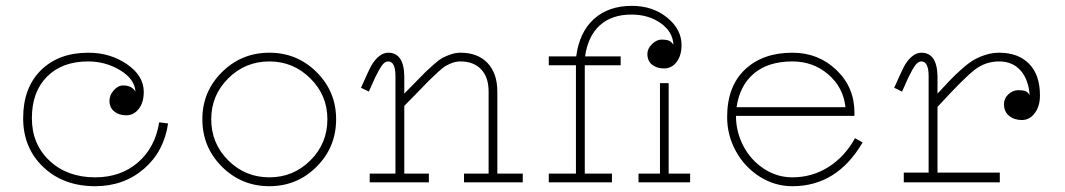

<svg xmlns="http://www.w3.org/2000/svg" viewBox="-20 -623 3638 656"><path d="M280.8 -413.1Q192.4 -413.1 140.6 -361.1Q88.9 -309.1 88.9 -219.2Q88.9 -130.4 149.4 -73.7Q210 -17.1 305.2 -17.1Q392.6 -17.1 451.4 -68.1Q510.3 -119.1 523.9 -205.1L554.2 -201.2Q540.5 -105.5 471.7 -46.1Q402.8 13.2 305.2 13.2Q196.8 13.2 127.9 -52.2Q59.1 -117.7 59.1 -219.2Q59.1 -322.8 119.6 -382.8Q180.2 -442.9 282.2 -442.9Q356.4 -442.9 413.8 -403.6Q471.2 -364.3 471.2 -309.1Q471.2 -272.9 454.1 -251Q437 -229 411.1 -229Q386.7 -229 370.4 -242.2Q354 -255.4 354 -278.8Q354 -297.9 368.7 -314.5Q383.3 -331.1 400.9 -331.1Q430.2 -331.1 442.9 -310.1Q439.9 -353.5 390.1 -383.3Q340.3 -413.1 280.8 -413.1Z M900.4 13.2Q805.2 13.2 738.3 -53.5Q671.4 -120.1 671.4 -215.8Q671.4 -310.1 738.3 -376.5Q805.2 -442.9 900.4 -442.9Q995.1 -442.9 1061.8 -376.5Q1128.4 -310.1 1128.4 -215.8Q1128.4 -120.1 1061.8 -53.5Q995.1 13.2 900.4 13.2ZM900.4 -17.1Q982.4 -17.1 1040.5 -75Q1098.6 -132.8 1098.6 -215.8Q1098.6 -297.4 1040.3 -355.2Q981.9 -413.1 900.4 -413.1Q817.9 -413.1 759.8 -355.2Q701.7 -297.4 701.7 -215.8Q701.7 -132.8 759.8 -75Q817.9 -17.1 900.4 -17.1Z M1331.1 -362.8Q1331.1 -413.1 1306.2 -413.1Q1298.8 -413.1 1291.7 -407Q1284.7 -400.9 1275.1 -383.8Q1265.6 -366.7 1261.2 -357.2Q1256.8 -347.7 1244.6 -319.8Q1243.2 -316.9 1242.2 -314.7Q1241.2 -312.5 1240.2 -310.1L1213.4 -323.2Q1241.7 -387.7 1252 -404.3Q1276.9 -442.4 1306.2 -442.9Q1359.9 -442.9 1361.3 -362.8V-303.2Q1375 -316.9 1399.2 -341.8Q1423.3 -366.7 1433.8 -377Q1444.3 -387.2 1462.6 -403.3Q1481 -419.4 1492.9 -425.8Q1504.9 -432.1 1521 -437.5Q1537.1 -442.9 1553.2 -442.9Q1612.3 -442.9 1645.8 -407.7Q1679.2 -372.6 1679.2 -310.1V-29.8H1766.1V0H1565.4V-29.8H1649.4V-310.1Q1649.4 -359.4 1623.8 -386.2Q1598.1 -413.1 1553.2 -413.1Q1539.6 -413.1 1526.9 -408.7Q1514.2 -404.3 1503.9 -398.4Q1493.7 -392.6 1476.6 -377Q1459.5 -361.3 1447.5 -349.4Q1435.5 -337.4 1408.4 -309.3Q1381.3 -281.2 1361.3 -261.2V-29.8H1445.3V0H1243.2V-29.8H1331.1Z M2280.8 -470.2Q2278.8 -514.6 2237.3 -543.9Q2195.8 -573.2 2137.7 -573.2Q2069.8 -573.2 2029.3 -536.4Q1988.8 -499.5 1979 -430.2H2100.6V-399.9H1978V-29.8H2070.8V0H1855V-29.8H1947.8V-399.9H1855V-430.2H1948.7Q1959.5 -513.2 2009.3 -558.1Q2059.1 -603 2138.7 -603Q2210 -603 2259.3 -563Q2308.6 -522.9 2308.6 -469.2Q2308.6 -433.1 2291.7 -411.1Q2274.9 -389.2 2249 -389.2Q2224.1 -389.2 2208 -401.9Q2191.9 -414.6 2191.9 -439Q2191.9 -457 2207.8 -472.4Q2223.6 -487.8 2240.7 -487.8Q2255.4 -487.8 2264.6 -484.4Q2273.9 -481 2280.8 -470.2ZM2264.6 -338.9V-29.8H2337.9V0H2161.6V-29.8H2234.9V-338.9Z M2464.4 -223.1Q2464.4 -327.6 2525.1 -385.3Q2585.9 -442.9 2687.5 -442.9Q2775.9 -442.9 2837.6 -384Q2899.4 -325.2 2899.4 -237.8V-227.1H2494.6Q2494.6 -172.4 2520 -124Q2545.4 -75.7 2590.1 -46.4Q2634.8 -17.1 2687.5 -17.1Q2754.4 -17.1 2810.3 -52.2Q2866.2 -87.4 2901.4 -150.9L2927.2 -136.2Q2839.8 13.2 2687.5 13.2Q2627.4 13.2 2575.9 -19.3Q2524.4 -51.8 2494.4 -106.2Q2464.4 -160.6 2464.4 -223.1ZM2868.7 -256.8Q2861.3 -324.7 2809.8 -368.9Q2758.3 -413.1 2687.5 -413.1Q2605 -413.1 2556.2 -372.1Q2507.3 -331.1 2496.6 -256.8Z M3394 -442.9Q3458.5 -442.9 3495.8 -405.3Q3533.2 -367.7 3533.2 -296.9Q3533.2 -260.3 3515.6 -236.6Q3498 -212.9 3471.2 -212.9Q3445.3 -212.9 3427.7 -227.3Q3410.2 -241.7 3410.2 -267.1Q3410.2 -286.6 3425.3 -300.8Q3440.4 -314.9 3459 -314.9Q3474.1 -314.9 3482.7 -312Q3491.2 -309.1 3498 -297.9Q3494.1 -351.6 3466.8 -382.3Q3439.5 -413.1 3394 -413.1Q3346.7 -413.1 3310.1 -384.5Q3273.4 -356 3190.9 -266.1Q3185.5 -260.7 3183.1 -257.8V-33.2H3396V0H3067.9V-33.2H3152.8V-362.8Q3152.8 -413.1 3127.9 -413.1Q3120.6 -413.1 3113.5 -407Q3106.4 -400.9 3096.9 -383.8Q3087.4 -366.7 3083 -357.2Q3078.6 -347.7 3066.4 -319.8Q3064.9 -316.9 3064 -314.7Q3063 -312.5 3062 -310.1L3035.2 -323.2Q3063.5 -387.7 3073.7 -404.3Q3098.6 -442.4 3127.9 -442.9Q3181.6 -442.9 3183.1 -362.8V-303.2Q3211.4 -334 3228.3 -351.3Q3245.1 -368.7 3268.1 -388.9Q3291 -409.2 3308.8 -419.2Q3326.7 -429.2 3348.6 -436Q3370.6 -442.9 3394 -442.9Z"/></svg>

Font: Compagnon Light
Style: Regular
Weight: 400
Designer: Juliette Duhe, Lea Pradine
Foundry: Velvetyne Type Foundry
Version: Version 1.000;PS 001.000;hotconv 1.0.88;makeotf.lib2.5.64775